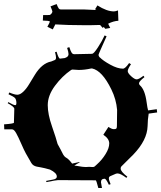

<svg xmlns="http://www.w3.org/2000/svg" viewBox="-51 -1000 800 953"><path d="M441.9 -876 400.9 -875H360.8Q286.6 -875 223.6 -878.9Q223.6 -877.4 210.9 -854L184.1 -867.2Q195.8 -888.2 196.8 -893.1Q192.9 -895 192.9 -895L186 -896.5L161.6 -897.9L163.1 -925.3H184.1Q196.8 -925.3 197.8 -926.3L205.1 -933.1L209 -940.9Q209 -947.8 199.7 -968.3L230 -980Q236.8 -962.4 240.7 -957.8Q244.6 -953.1 250 -953.1H363.8Q374.5 -953.1 396.2 -951.7Q418 -950.2 427.7 -950.2Q423.3 -951.7 420.9 -954.1L432.6 -973.1Q479 -943.4 514.6 -943.4Q521 -943.4 534.7 -948.2L536.6 -897Q511.7 -895.5 485.8 -882.3L496.1 -861.3L471.7 -856.9L463.9 -866.2L459 -861.3L445.8 -876ZM684.1 -452.1 727.1 -458 729 -441.9 687 -436Q682.1 -407.2 681.6 -374Q679.7 -304.7 610.8 -232.9L551.3 -173.8Q547.9 -170.4 547.9 -163.1Q547.9 -148.4 581.1 -123L576.2 -117.2Q547.4 -139.2 532.2 -139.2L525.9 -138.2Q523.9 -138.2 522.9 -137.2L497.1 -126Q489.3 -123 489.3 -114.7Q489.3 -106.4 498 -85.9L489.3 -83Q475.6 -112.8 468.3 -112.8Q450.2 -112.8 450.2 -95.2Q450.2 -93.8 455.1 -66.9H437Q427.2 -105 424.3 -105L237.3 -106Q228.5 -106 179.2 -96.2L178.2 -102.1Q222.2 -109.9 222.2 -111.8Q231 -115.2 231 -124Q231 -141.6 197.3 -158.2L171.9 -165Q165 -167 152.1 -169.2Q139.2 -171.4 131.8 -172.9Q112.3 -176.8 104 -191.9L77.1 -238.8Q68.4 -254.4 54 -287.6Q39.6 -320.8 29.1 -339.4Q18.6 -357.9 9.3 -357.9H-29.8L-30.8 -382.8Q18.1 -386.2 18.1 -391.1L20 -460Q20 -469.7 -12.7 -487.8L-9.8 -493.2Q16.1 -478 24.9 -478Q31.2 -478 30.3 -492.4Q29.3 -506.8 23.4 -513.4Q17.6 -520 -8.8 -532.2L-4.9 -541Q21 -529.8 34.9 -529.8Q48.8 -529.8 64.7 -544.9Q80.6 -560.1 94 -582.8Q107.4 -605.5 122.1 -628.9Q157.2 -686 203.1 -694.8L221.2 -702.1Q227.1 -705.1 227.1 -713.6Q227.1 -722.2 222.2 -741.2L230 -743.2Q239.7 -709 247.1 -709L271 -711.9Q271.5 -711.9 281.2 -716.8Q289.1 -722.2 289.1 -731.7Q289.1 -741.2 282.2 -762.2L293 -766.1Q300.3 -744.1 305.2 -737.5Q310.1 -731 317.9 -731L406.2 -732.9Q414.6 -733.4 435.1 -764.9Q455.6 -796.4 468.3 -824.2L478 -819.8Q438 -731.9 438 -727.5Q438 -723.1 442.9 -715.8H443.8Q460.4 -698.7 496.3 -679Q532.2 -659.2 559.1 -659.2Q570.8 -659.2 589.8 -687L599.1 -681.2Q583 -657.2 583 -647.2Q583 -637.2 600.1 -621.6Q617.2 -606 627.4 -606Q637.7 -606 661.1 -624L666 -617.2Q639.2 -596.2 639.2 -586.9V-584Q640.6 -579.6 643.1 -577.1Q668.5 -555.2 676.8 -492.2Q680.7 -463.4 684.1 -452.1ZM339.8 -652.8 308.1 -654.8Q306.2 -654.8 302.2 -652.8Q257.3 -622.1 221.7 -574Q186 -525.9 186 -478Q186 -433.1 207.3 -372.1Q228.5 -311 234.9 -285.2Q252.4 -253.9 259.8 -238.3Q267.1 -222.7 278.3 -216.8Q289.6 -210.9 307.1 -188L343.3 -195.8L344.2 -193.8Q331.1 -187 317.9 -178.2Q322.3 -177.7 335 -175.8Q360.8 -170.9 375 -170.9L392.1 -171.9L408.2 -170.9Q416 -170.9 418.9 -173.8L430.2 -184.1Q455.1 -206.1 473.1 -235.4Q491.2 -264.6 491.2 -288.1Q491.2 -311.5 461.9 -331.1L487.3 -370.1Q503.9 -358.9 513.4 -358.9Q522.9 -358.9 525.9 -361.3Q529.3 -364.7 529.3 -374L530.3 -454.1Q525.9 -507.3 501.5 -556.6Q456.1 -649.4 406.2 -660.2H401.9Q369.1 -652.8 339.8 -652.8ZM640.1 -581.1Q640.1 -581.1 639.2 -584Q639.2 -582 640.1 -581.1Z"/></svg>

Font: Eater Caps
Style: Regular
Weight: 400
Version: Version 001.002